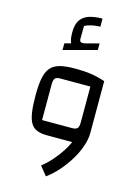

<svg xmlns="http://www.w3.org/2000/svg" viewBox="-159 -934 922 1284"><g transform="rotate(15 302.0 -291.5)"><path d="M230 0Q187 0 159 -11Q131 -22 115 -48.5Q99 -75 92 -122Q85 -169 85 -240Q85 -313 94.5 -359.5Q104 -406 127 -432.5Q150 -459 191 -469.5Q232 -480 295 -480Q359 -480 406 -473Q453 -466 504 -449V-90L467 0ZM378 -90Q404 -90 414 -101Q424 -112 424 -140V-390H216Q189 -390 179.5 -379Q170 -368 170 -335V-90ZM292 267 242 205Q279 176 311.5 139Q344 102 369.5 62Q395 22 409.5 -17.5Q424 -57 424 -90H504Q504 -48 487.5 1Q471 50 441.5 99Q412 148 374 191.5Q336 235 292 267ZM323 -662 409 -685V-639L181 -578V-624L225 -636Q219 -649 216 -666.5Q213 -684 213 -710Q213 -766 234.5 -796Q256 -826 295 -838Q334 -850 385 -850V-794Q357 -794 328 -788Q299 -782 278 -770L277 -682Q277 -664 287.5 -659.5Q298 -655 323 -662Z"/></g></svg>

Font: Changa
Style: Regular
Weight: 400
Designer: Eduardo Rodriguez Tunni
Foundry: Eduardo Rodriguez Tunni
Version: Version 3.003